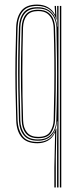

<svg xmlns="http://www.w3.org/2000/svg" viewBox="-20 -626 349 846"><path d="M219.5 200V112.5L222.8 -40H221.2Q211 -17.5 190.8 -6.1Q170.5 5.2 144.5 5.2Q97.5 5.2 75.2 -21.5Q53 -48.2 51.5 -95Q49.2 -169.2 48.2 -236.2Q47.2 -303.2 48.1 -369.2Q49 -435.2 51.2 -506Q53 -551.5 74.4 -578.6Q95.8 -605.8 143.2 -605.8Q171.2 -605.8 191.4 -594Q211.5 -582.2 221.8 -562.2H223.2L221 -595.2L220.8 -600H226.5L229.2 -539.2H227.8Q221.5 -565.2 199.9 -582.6Q178.2 -600 144 -600Q99 -600 79 -574.2Q59 -548.5 57.5 -506Q55.2 -435.5 54.4 -369.1Q53.5 -302.8 54.2 -235.6Q55 -168.5 57.5 -95Q59 -56 78.2 -28.2Q97.5 -0.5 145.2 -0.5Q175.5 -0.5 196.4 -14.8Q217.2 -29 226.2 -58.8H228.5L225.8 65.5V200ZM231.5 200V8L232.8 -91.2H231.2Q228 -52.2 206.8 -29Q185.5 -5.8 146.8 -6Q103.8 -6 84.4 -30.6Q65 -55.2 63.5 -94.5Q61.2 -172 60.4 -238.2Q59.5 -304.5 60.2 -369.2Q61 -434 63.5 -506Q64.8 -545.2 83.5 -569.8Q102.2 -594.2 144.8 -594.2Q184.5 -594.2 207 -571Q229.5 -547.8 231.5 -508.5H233L231.8 -600H237.8V200ZM147.2 -11.5Q177.8 -11.5 195.2 -24.8Q212.8 -38 220.4 -57.5Q228 -77 228.2 -95.8Q230.5 -167.5 231.1 -233.2Q231.8 -299 231.1 -365.4Q230.5 -431.8 228.8 -504.5Q228.2 -523.5 220.4 -543Q212.5 -562.5 194.8 -575.5Q177 -588.5 146.5 -588.5Q106.8 -588.5 88.8 -566Q70.8 -543.5 69.5 -506.5Q67.2 -429.8 66.5 -363.5Q65.8 -297.2 66.6 -232.5Q67.5 -167.8 69.5 -95.2Q70.8 -59.8 88.2 -35.6Q105.8 -11.5 147.2 -11.5ZM148.2 -17Q111.8 -17 94.2 -38Q76.8 -59 75.8 -94.5Q73.5 -171.8 72.6 -238Q71.8 -304.2 72.6 -368.9Q73.5 -433.5 75.5 -506Q76.8 -541.5 93.9 -562.2Q111 -583 147.5 -583Q175.8 -583 191.9 -571.2Q208 -559.5 215 -541.5Q222 -523.5 222.5 -504.2Q224.8 -430.5 225.5 -363.2Q226.2 -296 225.5 -230.5Q224.8 -165 222.5 -96Q221.8 -67.5 206.2 -42.2Q190.8 -17 148.2 -17ZM148.5 -22.8Q187.2 -22.8 201.4 -46.1Q215.5 -69.5 216.5 -96Q218.5 -165.8 219.2 -231.4Q220 -297 219.4 -364Q218.8 -431 216.5 -504.2Q215.8 -521.8 209.5 -538.5Q203.2 -555.2 188.5 -566.2Q173.8 -577.2 147.8 -577.2Q114.2 -577.2 98.5 -557.8Q82.8 -538.2 81.5 -505Q78.8 -408.2 78.5 -308.1Q78.2 -208 81.8 -95.5Q82.8 -62.2 99 -42.5Q115.2 -22.8 148.5 -22.8ZM243.8 200V-600H250V200Z"/></svg>

Font: Big Shoulders Inline Display ExtraLight
Style: Regular
Weight: 250
Version: Version 2.002